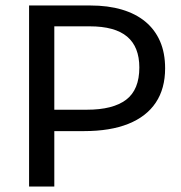

<svg xmlns="http://www.w3.org/2000/svg" viewBox="-20 -680 661 700"><path d="M135 -202V-280H297Q392 -280 440 -316.5Q488 -353 488 -434Q488 -509 443.5 -546.5Q399 -584 307 -584H135V-660H309Q374 -660 424.5 -645Q475 -630 510 -601Q545 -572 563.5 -529.5Q582 -487 582 -431Q582 -357 548 -306Q514 -255 448 -228.5Q382 -202 286 -202ZM86 0V-660H178V0Z"/></svg>

Font: Bricolage Grotesque 96pt ExtraBold
Style: Regular
Weight: 400
Version: Version 1.001;gftools[0.9.33.dev8+g029e19f]